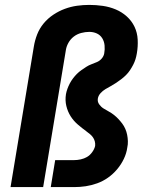

<svg xmlns="http://www.w3.org/2000/svg" viewBox="-20 -763 640 783"><path d="M23 0 118 -573Q122 -598 131.5 -622.5Q141 -647 158 -667.5Q175 -688 197.5 -703Q220 -718 244.5 -727Q269 -736 294 -739.5Q319 -743 344 -743Q372 -743 399.5 -739Q427 -735 452 -724.5Q477 -714 497 -696Q517 -678 528.5 -654Q540 -630 541.5 -601.5Q543 -573 538 -545Q536 -533 532.5 -521.5Q529 -510 523 -498.5Q517 -487 510 -476.5Q503 -466 494 -457Q485 -448 474.5 -440Q464 -432 453.5 -425Q443 -418 432 -412Q421 -406 410 -399.5Q399 -393 390 -383Q381 -373 379 -361Q377 -348 384.5 -337.5Q392 -327 402.5 -320.5Q413 -314 424 -308Q435 -302 444.5 -294.5Q454 -287 462.5 -278Q471 -269 478.5 -259Q486 -249 491 -237.5Q496 -226 498.5 -213.5Q501 -201 501.5 -187.5Q502 -174 499 -161Q496 -138 485 -115Q474 -92 457.5 -72.5Q441 -53 420.5 -38.5Q400 -24 376.5 -15.5Q353 -7 329.5 -3.5Q306 0 282 0H187L205 -110H282Q295 -110 309 -113Q323 -116 335 -123Q347 -130 356 -142.5Q365 -155 368 -168Q369 -178 366.5 -187Q364 -196 359 -203Q354 -210 347.5 -215.5Q341 -221 334 -226H333V-227Q315 -240 297.5 -255Q280 -270 268 -289Q256 -308 250.5 -331Q245 -354 249 -379Q251 -390 255 -401Q259 -412 264.5 -422.5Q270 -433 277.5 -443Q285 -453 293.5 -461.5Q302 -470 312 -477Q322 -484 332 -490.5Q342 -497 353 -501Q364 -505 375.5 -510Q387 -515 395 -524.5Q403 -534 405 -545Q408 -561 406.5 -577.5Q405 -594 397 -607Q389 -620 375 -626.5Q361 -633 344 -633Q328 -633 311 -628.5Q294 -624 280.5 -613.5Q267 -603 258.5 -587.5Q250 -572 248 -555L156 0Z"/></svg>

Font: Iosevka Aile Extrabold Oblique
Style: Regular
Weight: 800
Italic angle: -9°
Designer: Belleve Invis
Foundry: Belleve Invis
Version: Version 31.1.0; ttfautohint (v1.8.4)